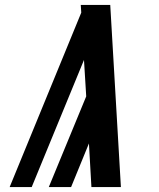

<svg xmlns="http://www.w3.org/2000/svg" viewBox="-20 -755 640 775"><path d="M349 0 339 -176 267 0H177L328 -366L319 -513L108 0H19L308 -704L306 -735Q336 -735 365.5 -735Q395 -735 425 -735L468 0Z"/></svg>

Font: Iosevka SS04 Extended Oblique
Style: Bold
Weight: 700
Width: 7
Italic angle: -9°
Monospace: yes
Designer: Belleve Invis
Foundry: Belleve Invis
Version: Version 19.0.0; ttfautohint (v1.8.4)